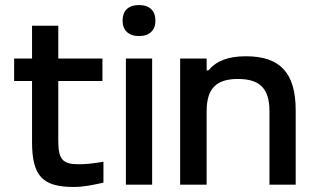

<svg xmlns="http://www.w3.org/2000/svg" viewBox="-20 -732 1232 761"><path d="M291 -81C229 -81 211 -100 211 -173V-411H386V-500H211V-630H107V-500H36V-411H107V-169C107 -33 150 9 272 9C312 9 343 2 390 -8V-91C350 -84 322 -81 291 -81Z M479 -500V0H583V-500ZM466 -649C466 -613 489 -589 531 -589C573 -589 596 -613 596 -649V-651C596 -689 573 -712 531 -712C488 -712 466 -689 466 -651Z M694 -500V0H799V-291C799 -380 836 -419 923 -419C1011 -419 1048 -380 1048 -291V0H1152V-295C1152 -443 1090 -509 955 -509C883 -509 837 -490 806 -453H799V-500Z"/></svg>

Font: LT Wave Alt Medium
Style: Regular
Weight: 500
Designer: Daniel Lyons
Version: Version 2.5 (Glyphs App)